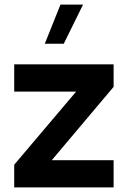

<svg xmlns="http://www.w3.org/2000/svg" viewBox="-20 -811 556 831"><path d="M173.8 -621.6H255.9L339.4 -791H241.7ZM309.6 -414.6 41.5 -98.1V0H471.7V-117.7H204.1L471.7 -435.1V-532.7H41.5V-414.6Z"/></svg>

Font: Estedad Bold
Style: Regular
Weight: 700
Designer: Amin Abedi
Version: Version 7.3